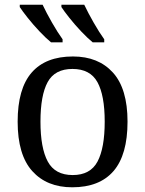

<svg xmlns="http://www.w3.org/2000/svg" viewBox="-20 -786 617 816"><path d="M287 10Q179 10 117 -59Q55 -128 55 -269Q55 -409 114.5 -477.5Q174 -546 290 -546Q398 -546 460 -477.5Q522 -409 522 -269Q522 -128 462.5 -59Q403 10 287 10ZM289 -42Q364 -42 394.5 -99.5Q425 -157 425 -269Q425 -381 394 -437Q363 -493 288 -493Q213 -493 182.5 -437Q152 -381 152 -269Q152 -157 183 -99.5Q214 -42 289 -42ZM374 -606Q352 -624 325 -652.5Q298 -681 275 -710Q252 -739 241 -756V-766H338Q354 -732 378 -690Q402 -648 423 -619V-606ZM197 -606Q175 -624 148 -652.5Q121 -681 98 -710Q75 -739 64 -756V-766H161Q177 -732 201 -690Q225 -648 246 -619V-606Z"/></svg>

Font: NotoSerif-Regular
Style: Regular
Weight: 400
Designer: Monotype Design Team
Foundry: Monotype Imaging Inc.
Version: Version 2.007; ttfautohint (v1.8) -l 8 -r 50 -G 200 -x 14 -D